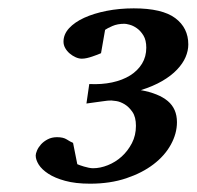

<svg xmlns="http://www.w3.org/2000/svg" viewBox="-20 -815 473 462"><path d="M433.1 -708Q433.1 -692.9 426.5 -677.5Q419.9 -662.1 406 -647.5Q392.1 -632.8 370.4 -620.1Q348.6 -607.4 318.8 -598.1Q361.8 -590.3 383.8 -571.8Q405.8 -553.2 405.8 -521Q405.8 -493.7 391.1 -467Q376.5 -440.4 349.4 -419.7Q322.3 -398.9 283.7 -386Q245.1 -373 196.8 -373Q161.6 -373 136.7 -379.9Q111.8 -386.7 96.2 -397Q80.6 -407.2 73.2 -418.9Q65.9 -430.7 65.9 -440.9Q65.9 -445.3 69.1 -452.9Q72.3 -460.4 78.6 -467.5Q85 -474.6 94.7 -479.7Q104.5 -484.9 117.2 -484.9Q132.3 -484.9 140.6 -479.5Q148.9 -474.1 155.8 -471.2L166 -419.9Q168 -418.9 172.1 -417.5Q176.3 -416 181.9 -414.3Q187.5 -412.6 193.4 -411.4Q199.2 -410.2 204.1 -410.2Q221.2 -410.2 239.5 -417.5Q257.8 -424.8 272.7 -438.2Q287.6 -451.7 297.4 -470.5Q307.1 -489.3 307.1 -512.2Q307.1 -533.2 298.8 -545.4Q290.5 -557.6 280 -564Q269.5 -570.3 260 -571.8Q250.5 -573.2 248 -573.2Q243.7 -573.2 238.8 -572.8Q233.9 -572.3 227.3 -571.3Q220.7 -570.3 211.2 -569.1Q201.7 -567.9 188 -565.9L194.8 -612.8Q224.6 -611.3 249.8 -616.7Q274.9 -622.1 293.2 -633.5Q311.5 -645 321.8 -661.9Q332 -678.7 332 -700.2Q332 -718.3 325.2 -729.5Q318.4 -740.7 309.3 -747.1Q300.3 -753.4 291.7 -755.6Q283.2 -757.8 279.8 -757.8Q262.7 -757.8 250.5 -752.4Q238.3 -747.1 232.9 -743.2L223.1 -687Q219.7 -685.5 214.1 -683.3Q208.5 -681.2 202.1 -679Q195.8 -676.8 189.2 -675.3Q182.6 -673.8 176.8 -673.8Q169.9 -673.8 162.1 -677.2Q154.3 -680.7 147.7 -686.3Q141.1 -691.9 137 -699.2Q132.8 -706.5 132.8 -714.8Q132.8 -732.4 146.2 -747.1Q159.7 -761.7 182.6 -772.2Q205.6 -782.7 236.3 -788.8Q267.1 -794.9 301.8 -794.9Q370.1 -794.9 401.6 -771.5Q433.1 -748 433.1 -708Z"/></svg>

Font: Charis SIL Phon
Style: Bold Italic
Weight: 700
Italic angle: -11°
Foundry: SIL International
Version: Version 5.000